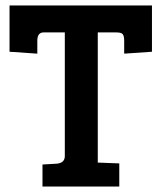

<svg xmlns="http://www.w3.org/2000/svg" viewBox="-20 -685 593 705"><path d="M218 -112V-566H140Q117 -566 117 -535V-488L15 -495V-665H538V-495L436 -488V-535Q436 -552 431 -559Q426 -566 407 -566H339V-88L418 -85V0H136V-81L189 -84Q218 -87 218 -112Z"/></svg>

Font: Bree Serif
Style: Regular
Weight: 400
Designer: Veronika Burian, Jos Scaglione
Foundry: TypeTogether
Version: Version 1.001